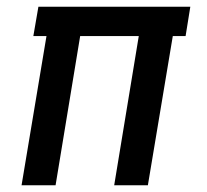

<svg xmlns="http://www.w3.org/2000/svg" viewBox="-20 -550 616 570"><path d="M44 0H145L218 -443H392L319 0H419L493 -443H531L545 -530H94L79 -443H118Z"/></svg>

Font: Iosevka Sparkle Medium Oblique
Style: Regular
Weight: 500
Italic angle: -9°
Designer: Belleve Invis
Foundry: Belleve Invis
Version: Version 4.5.0; ttfautohint (v1.8.3)